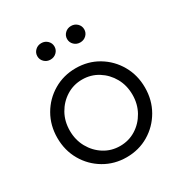

<svg xmlns="http://www.w3.org/2000/svg" viewBox="-167 -834 926 972"><g transform="rotate(-30 296.0 -348.5)"><path d="M296 10Q225 10 166.5 -24.5Q108 -59 74 -118Q40 -177 40 -250Q40 -323 74 -382Q108 -441 166.5 -475.5Q225 -510 296 -510Q368 -510 426 -475.5Q484 -441 518 -382Q552 -323 552 -250Q552 -177 518 -118Q484 -59 426 -24.5Q368 10 296 10ZM296 -56Q347 -56 388.5 -82Q430 -108 454.5 -152Q479 -196 479 -250Q479 -305 454.5 -348.5Q430 -392 388.5 -418Q347 -444 296 -444Q245 -444 203.5 -418Q162 -392 137.5 -348.5Q113 -305 113 -250Q113 -196 137.5 -152Q162 -108 203.5 -82Q245 -56 296 -56ZM209 -611Q188 -611 173.5 -625Q159 -639 159 -659Q159 -679 173.5 -693Q188 -707 209 -707Q230 -707 244.5 -693Q259 -679 259 -659Q259 -639 244.5 -625Q230 -611 209 -611ZM383 -611Q362 -611 347.5 -625Q333 -639 333 -659Q333 -679 347.5 -693Q362 -707 383 -707Q404 -707 418.5 -693Q433 -679 433 -659Q433 -639 418.5 -625Q404 -611 383 -611Z"/></g></svg>

Font: Red Hat Display VF
Style: Regular
Weight: 300
Designer: Pentagram, MCKL
Foundry: Pentagram, MCKL
Version: Version 1.023